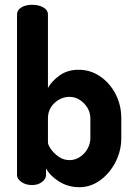

<svg xmlns="http://www.w3.org/2000/svg" viewBox="-20 -772 559 801"><path d="M311 9Q264 9 226 -15Q188 -39 172 -70V-41Q172 -26 155.5 -13Q139 0 114 0Q87 0 69 -13Q51 -26 51 -41V-712Q51 -730 69 -741Q87 -752 114 -752Q142 -752 161 -741Q180 -730 180 -712V-405Q196 -434 229 -457.5Q262 -481 308 -481Q357 -481 397.5 -453.5Q438 -426 462 -380Q486 -334 486 -278V-196Q486 -143 462 -96Q438 -49 398 -20Q358 9 311 9ZM270 -104Q294 -104 314 -117.5Q334 -131 345.5 -152Q357 -173 357 -196V-278Q357 -301 345.5 -321Q334 -341 314 -354.5Q294 -368 269 -368Q248 -368 227.5 -357Q207 -346 193.5 -326Q180 -306 180 -278V-178Q180 -168 192 -150.5Q204 -133 224.5 -118.5Q245 -104 270 -104Z"/></svg>

Font: Dosis ExtraLight
Style: Bold
Weight: 700
Version: Version 3.001; ttfautohint (v1.8.2)